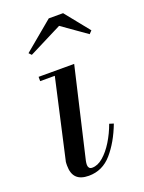

<svg xmlns="http://www.w3.org/2000/svg" viewBox="-133 -744 614 819"><g transform="rotate(-20 174.0 -335.0)"><path d="M126 10Q89 10 70.8 -7.8Q52.5 -25.5 52.5 -63Q52.5 -67 52.8 -73.8Q53 -80.5 54.5 -85L134.5 -440.5H68V-460H229.5L135 -54.5Q134 -50 133.5 -45.2Q133 -40.5 133 -36.5Q133 -28.5 137.2 -23Q141.5 -17.5 151 -17.5Q176 -17.5 200.8 -38.8Q225.5 -60 246.8 -94.5Q268 -129 282.5 -169L301.5 -163Q273 -88 230.5 -39Q188 10 126 10ZM73 -558 62 -569.5 194 -679.5H259L347.5 -569.5L335 -556.5L224.5 -634.5Z"/></g></svg>

Font: Bodoni Moda 11pt
Style: Italic
Weight: 400
Italic angle: -13°
Version: Version 2.004